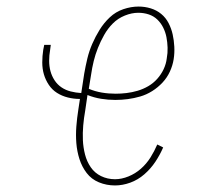

<svg xmlns="http://www.w3.org/2000/svg" viewBox="-20 -558 640 586"><path d="M331 8Q305 8 282 -1.5Q259 -11 244.5 -30Q230 -49 222.5 -72.5Q215 -96 213 -121Q211 -146 213 -172Q215 -198 219 -223L224 -256Q205 -256 187 -260.5Q169 -265 154 -274.5Q139 -284 129 -299Q119 -314 114 -331Q109 -348 109 -367.5Q109 -387 112 -406L115 -421H135L133 -406Q130 -389 130 -372.5Q130 -356 134 -341Q138 -326 146.5 -313Q155 -300 167.5 -291.5Q180 -283 195.5 -279Q211 -275 228 -274L237 -333Q241 -356 246.5 -379Q252 -402 261.5 -424Q271 -446 284 -467Q297 -488 315 -505Q333 -522 356.5 -530Q380 -538 403 -538Q422 -538 440 -532.5Q458 -527 472 -515.5Q486 -504 494.5 -487.5Q503 -471 507 -453Q511 -435 512 -415.5Q513 -396 510 -377Q507 -358 498.5 -339.5Q490 -321 476 -306Q462 -291 444.5 -280Q427 -269 408 -263.5Q389 -258 370 -255.5Q351 -253 332 -253Q310 -253 288.5 -256.5Q267 -260 247 -268L240 -220Q236 -198 234 -175Q232 -152 233 -130Q234 -108 239.5 -86.5Q245 -65 257 -47.5Q269 -30 288.5 -20.5Q308 -11 331 -11Q351 -11 372 -19.5Q393 -28 410 -43Q427 -58 439 -77Q451 -96 460 -117L478 -108Q468 -85 454 -64Q440 -43 420.5 -26Q401 -9 377.5 -0.5Q354 8 331 8ZM333 -272Q349 -272 366 -274Q383 -276 400 -281Q417 -286 432.5 -295Q448 -304 460 -317.5Q472 -331 479.5 -347Q487 -363 489 -380Q492 -396 491.5 -412.5Q491 -429 488 -444.5Q485 -460 478 -474Q471 -488 460 -498.5Q449 -509 434 -514Q419 -519 402 -519Q382 -519 361 -510.5Q340 -502 324.5 -486.5Q309 -471 298 -451.5Q287 -432 279 -412Q271 -392 266 -371.5Q261 -351 258 -330L251 -287Q270 -279 290.5 -275.5Q311 -272 333 -272Z"/></svg>

Font: Iosevka Curly Slab ThEx
Style: Italic
Weight: 100
Width: 7
Italic angle: -9°
Monospace: yes
Designer: Belleve Invis
Foundry: Belleve Invis
Version: Version 11.1.0; ttfautohint (v1.8.3)